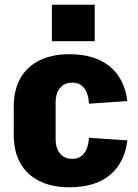

<svg xmlns="http://www.w3.org/2000/svg" viewBox="-20 -780 585 811"><path d="M273 11Q199 11 146 -15.5Q93 -42 65.5 -91.5Q38 -141 38 -211V-329Q38 -399 65.5 -448.5Q93 -498 146 -524.5Q199 -551 273 -551Q381 -551 443.5 -499.5Q506 -448 518 -353L356 -342Q353 -386 335 -408.5Q317 -431 285 -431Q253 -431 234 -409Q215 -387 215 -346V-194Q215 -153 234 -131Q253 -109 285 -109Q317 -109 335 -132Q353 -155 356 -198L518 -187Q506 -92 444 -40.5Q382 11 273 11ZM380 -760V-606H199V-760Z"/></svg>

Font: Pathway Extreme Condensed ExtraBold
Style: Regular
Weight: 800
Width: 3
Version: Version 1.001;gftools[0.9.26]